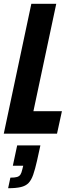

<svg xmlns="http://www.w3.org/2000/svg" viewBox="-24 -708 383 1017"><path d="M-4 0 142 -688H274L153 -119H304L278 0ZM19 289 31 233Q54 233 66 229.5Q78 226 84 217Q90 208 94 190L99 170H44L67 62H190L172 144Q162 188 152 217Q142 246 127 261.5Q112 277 86 283Q60 289 19 289Z"/></svg>

Font: Saira Condensed
Style: Bold Italic
Weight: 700
Width: 3
Italic angle: -12°
Designer: Hector Gatti with collaboration of the Omnibus-Type team
Foundry: Omnibus-Type
Version: Version 1.101